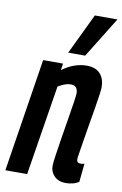

<svg xmlns="http://www.w3.org/2000/svg" viewBox="-96 -841 575 903"><g transform="rotate(10 192.0 -390.0)"><path d="M79 -541H174L169 -509Q199 -531 228.5 -541Q258 -551 286 -551Q329 -551 350.5 -527Q372 -503 372 -462Q372 -454 368.5 -427Q365 -400 358.5 -362Q352 -324 345 -282.5Q338 -241 332 -203.5Q326 -166 322 -141Q318 -116 318 -110Q318 -92 337 -92Q341 -92 345.5 -92.5Q350 -93 355 -95L346 -7Q333 2 316.5 6Q300 10 284 10Q249 10 229 -10Q209 -30 209 -59Q209 -73 214.5 -110Q220 -147 227.5 -195Q235 -243 243 -290Q251 -337 256 -371.5Q261 -406 261 -414Q261 -430 253.5 -440.5Q246 -451 226 -451Q212 -451 196.5 -445Q181 -439 167 -430L98 0H-6ZM189 -596 282 -790H390L270 -596Z"/></g></svg>

Font: Georama Condensed SemiBold
Style: Italic
Weight: 600
Width: 3
Italic angle: -9°
Designer: Jean-Baptiste Levee
Foundry: Production Type
Version: Version 1.000